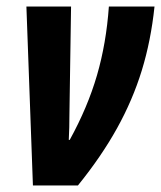

<svg xmlns="http://www.w3.org/2000/svg" viewBox="-20 -569 494 589"><path d="M81 0 61 -549H198L193 -220Q193 -198 192.5 -178.5Q192 -159 191 -140H194Q249 -240 277.5 -338Q306 -436 314 -549H454Q443 -444 415 -353Q387 -262 339 -175.5Q291 -89 219 0Z"/></svg>

Font: Noto Sans ExtraCondensed ExtraBold
Style: Italic
Weight: 800
Width: 2
Italic angle: -12°
Designer: Monotype Design Team
Foundry: Monotype Imaging Inc.
Version: Version 2.013; ttfautohint (v1.8.4.7-5d5b)